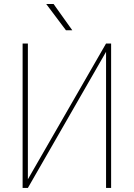

<svg xmlns="http://www.w3.org/2000/svg" viewBox="-20 -925 659 945"><path d="M117.2 -42.5 502 -710.9H526.9V0H502V-669.9L117.2 0H91.3V-710.9H117.2ZM243.7 -905.3 335.9 -775.9H304.7L207.5 -905.3Z"/></svg>

Font: Roboto Condensed Thin
Style: Regular
Weight: 250
Width: 3
Designer: Christian Robertson
Foundry: Google
Version: Version 3.009; 2024